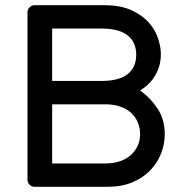

<svg xmlns="http://www.w3.org/2000/svg" viewBox="-20 -720 707 740"><path d="M181 -318V-90H385Q418 -90 443.5 -99Q469 -108 486 -124Q503 -140 511.5 -160Q520 -180 520 -203Q520 -225 512 -246Q504 -267 487.5 -283Q471 -299 445.5 -308.5Q420 -318 385 -318ZM181 -610V-408H371Q438 -408 471.5 -434Q505 -460 505 -509Q505 -558 471.5 -584Q438 -610 371 -610ZM113 0Q102 0 94 -8Q86 -16 86 -27V-673Q86 -684 94 -692Q102 -700 113 -700H381Q445 -700 487 -680.5Q529 -661 554 -632.5Q579 -604 589.5 -571Q600 -538 600 -512Q600 -479 590 -454Q580 -429 566.5 -412Q553 -395 539.5 -385Q526 -375 520 -371Q558 -345 586.5 -302.5Q615 -260 615 -203Q615 -165 601 -129Q587 -93 559.5 -64Q532 -35 490.5 -17.5Q449 0 395 0Z"/></svg>

Font: Rubik
Style: Regular
Weight: 400
Designer: Hubert & Fischer
Foundry: Hubert & Fischer
Version: Version 1.002; ttfautohint (v1.6)